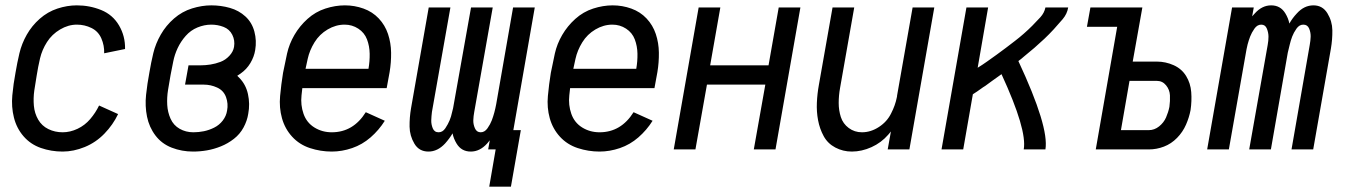

<svg xmlns="http://www.w3.org/2000/svg" viewBox="-20 -558 5040 717"><path d="M214 8Q171 8 132.5 -5.5Q94 -19 68 -49Q42 -79 32 -119Q22 -159 26 -202Q30 -245 38 -287Q44 -323 52.5 -359Q61 -395 80 -428.5Q99 -462 128.5 -488Q158 -514 194.5 -526Q231 -538 267 -538Q315 -538 358 -520.5Q401 -503 424.5 -463Q448 -423 447 -375L369 -359Q370 -388 358.5 -414.5Q347 -441 321.5 -453.5Q296 -466 267 -466Q235 -466 204.5 -448Q174 -430 155.5 -401Q137 -372 129.5 -340Q122 -308 117 -276Q112 -248 108 -219.5Q104 -191 106.5 -163Q109 -135 122.5 -111.5Q136 -88 160.5 -76Q185 -64 214 -64Q242 -64 269.5 -77Q297 -90 317 -113.5Q337 -137 350 -164L421 -132Q402 -92 370 -59Q338 -26 296.5 -9Q255 8 214 8Z M701 8Q659 8 621.5 -6.5Q584 -21 560.5 -52Q537 -83 529 -122.5Q521 -162 525.5 -204Q530 -246 538 -288Q544 -324 552.5 -359.5Q561 -395 580.5 -429Q600 -463 630 -489Q660 -515 697 -526.5Q734 -538 769 -538Q805 -538 838.5 -528.5Q872 -519 896.5 -496.5Q921 -474 930 -440Q939 -406 933 -371Q929 -346 915 -322.5Q901 -299 878 -283Q872 -279 866 -275Q869 -272 873 -268Q898 -243 906 -206.5Q914 -170 907 -133Q903 -107 889.5 -82Q876 -57 853.5 -39.5Q831 -22 805 -11.5Q779 -1 753 3.5Q727 8 701 8ZM702 -64Q722 -64 741.5 -68Q761 -72 780 -81.5Q799 -91 812 -108Q825 -125 828 -145Q833 -171 824 -195.5Q815 -220 791 -231Q767 -242 741 -242H671L684 -314H728Q747 -314 766 -317Q785 -320 803.5 -327Q822 -334 836.5 -349.5Q851 -365 854 -383Q858 -407 847.5 -428Q837 -449 815 -457.5Q793 -466 769 -466Q743 -466 717.5 -455.5Q692 -445 673.5 -424Q655 -403 643.5 -378.5Q632 -354 627 -328.5Q622 -303 617 -278Q612 -250 607.5 -222Q603 -194 604.5 -166.5Q606 -139 617 -114.5Q628 -90 651 -77Q674 -64 702 -64Z M1219 8Q1177 8 1137.5 -5Q1098 -18 1071 -47.5Q1044 -77 1033 -116.5Q1022 -156 1026 -199.5Q1030 -243 1037 -286Q1044 -322 1052 -358Q1060 -394 1079.5 -427.5Q1099 -461 1128.5 -487.5Q1158 -514 1195 -526Q1232 -538 1268 -538Q1304 -538 1337.5 -526Q1371 -514 1394.5 -489Q1418 -464 1429 -431Q1440 -398 1440.5 -361.5Q1441 -325 1435 -289L1424 -229H1109Q1108 -216 1106 -202Q1102 -166 1113.5 -133Q1125 -100 1154 -82Q1183 -64 1219 -64Q1299 -64 1346 -139L1417 -107Q1395 -72 1364 -45Q1333 -18 1295 -5Q1257 8 1219 8ZM1121 -301H1356Q1361 -329 1360.5 -357.5Q1360 -386 1350.5 -411Q1341 -436 1318 -451Q1295 -466 1267 -466Q1234 -466 1203.5 -448Q1173 -430 1154.5 -400Q1136 -370 1129 -338Q1125 -320 1121 -301Z M1807 139 1831 0H1803L1809 -34Q1804 -28 1799 -22Q1772 8 1738 8Q1703 8 1685 -22Q1674 -40 1670 -60Q1659 -41 1642 -22Q1614 8 1580 8Q1545 8 1527.5 -21.5Q1510 -51 1509.5 -85Q1509 -119 1515 -154L1581 -530H1662L1593 -140Q1591 -124 1590.5 -109Q1590 -94 1596 -79Q1602 -64 1618 -64Q1633 -64 1643 -79Q1653 -94 1659 -108.5Q1665 -123 1668 -138Q1670 -146 1672 -154L1739 -530H1820L1751 -140Q1748 -124 1747.5 -109Q1747 -94 1753.5 -79Q1760 -64 1775 -64Q1790 -64 1800.5 -79Q1811 -94 1816.5 -108.5Q1822 -123 1826 -138Q1830 -153 1833 -169L1896 -530H1977L1897 -72H1925L1888 139Z M2219 8Q2177 8 2137.5 -5Q2098 -18 2071 -47.5Q2044 -77 2033 -116.5Q2022 -156 2026 -199.5Q2030 -243 2037 -286Q2044 -322 2052 -358Q2060 -394 2079.5 -427.5Q2099 -461 2128.5 -487.5Q2158 -514 2195 -526Q2232 -538 2268 -538Q2304 -538 2337.5 -526Q2371 -514 2394.5 -489Q2418 -464 2429 -431Q2440 -398 2440.5 -361.5Q2441 -325 2435 -289L2424 -229H2109Q2108 -216 2106 -202Q2102 -166 2113.5 -133Q2125 -100 2154 -82Q2183 -64 2219 -64Q2299 -64 2346 -139L2417 -107Q2395 -72 2364 -45Q2333 -18 2295 -5Q2257 8 2219 8ZM2121 -301H2356Q2361 -329 2360.5 -357.5Q2360 -386 2350.5 -411Q2341 -436 2318 -451Q2295 -466 2267 -466Q2234 -466 2203.5 -448Q2173 -430 2154.5 -400Q2136 -370 2129 -338Q2125 -320 2121 -301Z M2496 0 2589 -530H2670L2632 -314H2850L2888 -530H2969L2876 0H2795L2838 -242H2620L2577 0Z M3161 8Q3128 8 3099.5 -7Q3071 -22 3056 -49.5Q3041 -77 3035 -109Q3029 -141 3030.5 -174.5Q3032 -208 3038 -241L3089 -530H3170L3117 -229Q3112 -201 3112 -173.5Q3112 -146 3120 -121Q3128 -96 3149.5 -80Q3171 -64 3199 -64Q3232 -64 3262.5 -84Q3293 -104 3308 -135Q3323 -164 3329 -194L3330 -199V-201L3388 -530H3469L3376 0H3295L3307 -67Q3302 -61 3297 -55Q3271 -25 3234.5 -8.5Q3198 8 3161 8Z M3496 0 3589 -530H3670L3631 -305Q3649 -316 3666.5 -328.5Q3684 -341 3701.5 -353.5Q3719 -366 3736 -379Q3753 -392 3770 -405Q3787 -418 3803.5 -432.5Q3820 -447 3835 -462Q3850 -477 3865 -493.5Q3880 -510 3884 -530H3969Q3965 -506 3948.5 -486.5Q3932 -467 3915 -448.5Q3898 -430 3880 -413Q3862 -396 3843 -379.5Q3824 -363 3804 -347Q3794 -338 3783 -330Q3898 -84 3884 0H3803Q3816 -73 3720 -281Q3702 -268 3685 -256Q3672 -246 3659 -237L3651 -232L3644 -227Q3629 -216 3613 -206L3577 0Z M4072 0 4152 -458H4039L4052 -530H4246L4210 -328H4300Q4333 -328 4363 -314.5Q4393 -301 4409.5 -274Q4426 -247 4428.5 -214Q4431 -181 4426 -147Q4421 -120 4409 -92.5Q4397 -65 4375.5 -43Q4354 -21 4326.5 -10.5Q4299 0 4270 0ZM4166 -72H4270Q4291 -72 4308.5 -86Q4326 -100 4334.5 -119.5Q4343 -139 4347 -159Q4350 -181 4349 -202Q4348 -223 4334.5 -239.5Q4321 -256 4300 -256H4198Z M4488 0 4581 -530H4662L4656 -497Q4661 -502 4666 -508Q4693 -538 4727 -538Q4762 -538 4780 -508Q4791 -490 4795 -470Q4806 -490 4823 -508Q4850 -538 4885 -538Q4919 -538 4937 -508.5Q4955 -479 4955.5 -445Q4956 -411 4950 -376L4884 0H4803L4871 -390Q4874 -406 4874.5 -421Q4875 -436 4869 -451Q4863 -466 4847 -466Q4832 -466 4821.5 -451Q4811 -436 4805.5 -421.5Q4800 -407 4796.5 -392Q4793 -377 4789 -361L4726 0H4645L4714 -390Q4717 -406 4717 -421Q4717 -436 4711 -451Q4705 -466 4690 -466Q4675 -466 4664.5 -451Q4654 -436 4648.5 -421.5Q4643 -407 4639 -392Q4637 -383 4635 -374L4569 0Z"/></svg>

Font: Iosevka SS08
Style: Italic
Weight: 400
Italic angle: -10°
Monospace: yes
Designer: Belleve Invis
Foundry: Belleve Invis
Version: 2.1.0; ttfautohint (v1.8.2)